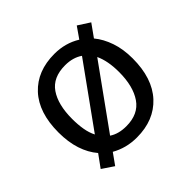

<svg xmlns="http://www.w3.org/2000/svg" viewBox="-151 -720 908 908"><g transform="rotate(-45 302.5 -266.5)"><path d="M551 -269Q551 -136 483.5 -63Q416 10 301 10Q264 10 232 1.5Q200 -7 172 -23L132 33L74 -6L119 -68Q88 -104 71.5 -154.5Q55 -205 55 -269Q55 -402 122 -474Q189 -546 304 -546Q377 -546 435 -510L474 -566L533 -528L488 -465Q517 -430 534 -380.5Q551 -331 551 -269ZM146 -269Q146 -231 151.5 -198.5Q157 -166 170 -141L390 -447Q354 -472 302 -472Q220 -472 183 -418Q146 -364 146 -269ZM460 -269Q460 -343 437 -392L217 -86Q251 -63 303 -63Q384 -63 422 -118.5Q460 -174 460 -269Z"/></g></svg>

Font: Noto Sans Sora Sompeng
Style: Regular
Weight: 400
Designer: Monotype Design Team. David Williams.
Foundry: Monotype Imaging Inc.
Version: Version 2.101